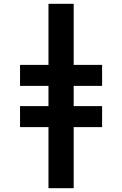

<svg xmlns="http://www.w3.org/2000/svg" viewBox="-20 -843 640 1006"><path d="M234 143V-177H85V-287H234V-393H85V-503H234V-823H366V-503H515V-393H366V-287H515V-177H366V143Z"/></svg>

Font: Iosevka Slab XBdEx
Style: Regular
Weight: 800
Width: 7
Monospace: yes
Designer: Belleve Invis
Foundry: Belleve Invis
Version: Version 11.1.0; ttfautohint (v1.8.3)